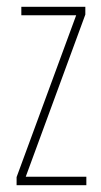

<svg xmlns="http://www.w3.org/2000/svg" viewBox="-20 -547 298 567"><path d="M235 0H29V-24L205 -502H43V-527H232V-504L56 -25H235Z"/></svg>

Font: Noto Sans Telugu ExtraCondensed Thin
Style: Regular
Weight: 100
Width: 2
Designer: Jelle Bosma - Monotype Design Team
Foundry: Monotype Imaging Inc.
Version: Version 2.005; ttfautohint (v1.8.4.7-5d5b)